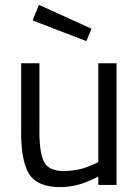

<svg xmlns="http://www.w3.org/2000/svg" viewBox="-20 -760 571 789"><path d="M114 -676 335 -591 356 -642 140 -740ZM384 -94Q382 -92 343 -76Q304 -59 247 -57Q179 -56 160 -97Q140 -138 142 -240V-500H67V-239Q64 -103 99 -46Q134 11 236 9Q293 6 337 -13Q382 -32 384 -35V0H459V-500H384Z"/></svg>

Font: RazerF5
Style: Regular
Weight: 400
Foundry: Razer Inc.
Version: Version 2